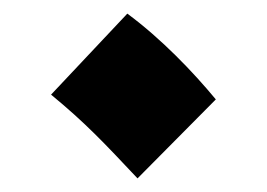

<svg xmlns="http://www.w3.org/2000/svg" viewBox="-20 -442 392 282"><path d="M182 -180 297 -296C263 -337 217 -385 167 -422L55 -303C106 -261 133 -232 182 -180Z"/></svg>

Font: Noto Sans Arabic UI Extra
Style: Regular
Weight: 800
Designer: Nadine Chahine - Monotype Design Team
Foundry: Monotype Imaging Inc.
Version: Version 1.900